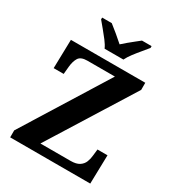

<svg xmlns="http://www.w3.org/2000/svg" viewBox="-215 -1062 1097 1194"><g transform="rotate(30 333.0 -465.5)"><path d="M42 0V-50L417 -653H220Q173 -653 157.5 -628Q142 -603 138 -562L133 -508H61L66 -714H600V-663L224 -61H440Q481 -61 503 -75.5Q525 -90 534 -113Q543 -136 545 -161L550 -206H622L617 0ZM275 -771Q265 -794 244.5 -820.5Q224 -847 202.5 -873Q181 -899 165 -918V-931H234Q255 -915 287.5 -888Q320 -861 342 -841Q357 -855 377 -871.5Q397 -888 417 -904Q437 -920 451 -931H520V-918Q505 -899 483 -873Q461 -847 441 -820.5Q421 -794 410 -771Z"/></g></svg>

Font: Noto Serif Toto
Style: Bold
Weight: 700
Designer: Monotype Design Team
Foundry: Monotype Imaging Inc.
Version: Version 2.001; ttfautohint (v1.8.4.7-5d5b)